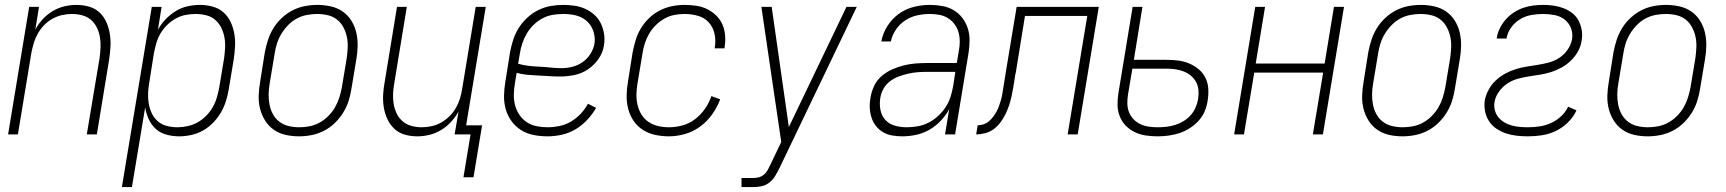

<svg xmlns="http://www.w3.org/2000/svg" viewBox="-20 -548 7040 783"><path d="M13 0 99 -520H139L124 -427Q136 -450 154 -469.5Q172 -489 194.5 -502.5Q217 -516 242 -522Q267 -528 292 -528Q318 -528 343 -521Q368 -514 386 -497Q404 -480 414 -457Q424 -434 428 -409Q432 -384 430.5 -357.5Q429 -331 425 -305L375 0H334L386 -311Q389 -332 390 -354Q391 -376 387.5 -396.5Q384 -417 375 -435.5Q366 -454 351 -467Q336 -480 315.5 -485.5Q295 -491 273 -491Q253 -491 233 -486.5Q213 -482 194 -471.5Q175 -461 160 -445.5Q145 -430 134.5 -411.5Q124 -393 118 -373Q112 -353 108 -333L53 0Z M477 215 599 -520H639L624 -426Q636 -449 655 -469Q674 -489 697 -503Q720 -517 745.5 -522.5Q771 -528 796 -528Q822 -528 847.5 -521Q873 -514 891.5 -497.5Q910 -481 920.5 -458.5Q931 -436 935.5 -410.5Q940 -385 938.5 -358Q937 -331 933 -305L913 -185Q909 -160 901.5 -136Q894 -112 881 -89.5Q868 -67 849 -47.5Q830 -28 807.5 -15.5Q785 -3 760 2.5Q735 8 710 8Q684 8 658.5 1Q633 -6 615 -22.5Q597 -39 586.5 -62Q576 -85 572 -110L518 215ZM703 -29Q723 -29 744.5 -33.5Q766 -38 785 -48.5Q804 -59 820 -75Q836 -91 847 -110Q858 -129 864 -149.5Q870 -170 874 -191L894 -311Q897 -333 898 -354.5Q899 -376 895 -397Q891 -418 881.5 -436.5Q872 -455 856.5 -468Q841 -481 820 -486Q799 -491 777 -491Q757 -491 736.5 -487Q716 -483 697 -472.5Q678 -462 662 -446.5Q646 -431 635 -412.5Q624 -394 618 -373.5Q612 -353 608 -333L589 -213Q585 -191 584 -169Q583 -147 586.5 -126Q590 -105 599 -86Q608 -67 623.5 -53.5Q639 -40 660 -34.5Q681 -29 703 -29Z M1200 8Q1171 8 1144.5 2Q1118 -4 1096.5 -19Q1075 -34 1061 -56.5Q1047 -79 1040.5 -105Q1034 -131 1035 -159Q1036 -187 1041 -215L1060 -335Q1065 -361 1073 -385.5Q1081 -410 1095 -433Q1109 -456 1129.5 -475Q1150 -494 1173.5 -506Q1197 -518 1223 -523Q1249 -528 1274 -528Q1302 -528 1329 -522Q1356 -516 1377.5 -501Q1399 -486 1413 -463.5Q1427 -441 1433 -415Q1439 -389 1438.5 -361Q1438 -333 1433 -305L1413 -185Q1409 -159 1401 -134.5Q1393 -110 1378.5 -87Q1364 -64 1344 -45Q1324 -26 1300 -14Q1276 -2 1250.5 3Q1225 8 1200 8ZM1200 -29Q1221 -29 1242 -33Q1263 -37 1282.5 -47.5Q1302 -58 1318.5 -74.5Q1335 -91 1346 -110Q1357 -129 1363.5 -149.5Q1370 -170 1374 -191L1394 -311Q1397 -333 1398 -355Q1399 -377 1394.5 -398Q1390 -419 1380 -437.5Q1370 -456 1354 -468.5Q1338 -481 1317 -486Q1296 -491 1273 -491Q1253 -491 1231.5 -487Q1210 -483 1190.5 -472.5Q1171 -462 1155 -445.5Q1139 -429 1127.5 -410Q1116 -391 1109.5 -370.5Q1103 -350 1100 -329L1080 -209Q1076 -187 1075.5 -165Q1075 -143 1079 -122Q1083 -101 1093 -82.5Q1103 -64 1119.5 -51.5Q1136 -39 1157 -34Q1178 -29 1200 -29Z M1870 175 1899 0H1834L1850 -93Q1837 -70 1819 -50.5Q1801 -31 1778.5 -17.5Q1756 -4 1731 2Q1706 8 1682 8Q1655 8 1630.5 1Q1606 -6 1588 -23Q1570 -40 1559.5 -63Q1549 -86 1545 -111Q1541 -136 1542.5 -162.5Q1544 -189 1549 -215L1599 -520H1639L1588 -209Q1584 -188 1583 -166Q1582 -144 1585.5 -123.5Q1589 -103 1598 -84.5Q1607 -66 1622.5 -53Q1638 -40 1658 -34.5Q1678 -29 1700 -29Q1720 -29 1740.5 -33.5Q1761 -38 1779.5 -48.5Q1798 -59 1813.5 -74.5Q1829 -90 1839.5 -108.5Q1850 -127 1856 -147Q1862 -167 1865 -187L1920 -520H1961L1881 -37H1946L1911 175Z M2213 8Q2184 8 2156 2.5Q2128 -3 2105 -17.5Q2082 -32 2066 -54Q2050 -76 2042.5 -102.5Q2035 -129 2035.5 -157.5Q2036 -186 2041 -215L2060 -335Q2065 -361 2073 -386Q2081 -411 2095.5 -434Q2110 -457 2130.5 -476Q2151 -495 2175.5 -507Q2200 -519 2225.5 -523.5Q2251 -528 2277 -528Q2301 -528 2324 -524.5Q2347 -521 2367.5 -511.5Q2388 -502 2404.5 -487Q2421 -472 2430.5 -452Q2440 -432 2443.5 -409Q2447 -386 2443 -363Q2439 -334 2421 -308Q2403 -282 2377.5 -265Q2352 -248 2322.5 -242Q2293 -236 2265 -236Q2242 -236 2219.5 -237.5Q2197 -239 2174.5 -240Q2152 -241 2130 -243Q2108 -245 2087 -251L2080 -209Q2076 -186 2075.5 -163Q2075 -140 2080.5 -119Q2086 -98 2098 -80Q2110 -62 2128 -50Q2146 -38 2168 -33.5Q2190 -29 2213 -29Q2237 -29 2261.5 -34Q2286 -39 2308 -52Q2330 -65 2348 -84Q2366 -103 2378 -125L2411 -108Q2396 -82 2374.5 -59Q2353 -36 2326.5 -20.5Q2300 -5 2271 1.5Q2242 8 2213 8ZM2270 -270Q2292 -270 2314 -275.5Q2336 -281 2355 -294Q2374 -307 2387 -327Q2400 -347 2404 -368Q2407 -386 2404 -403.5Q2401 -421 2393.5 -435.5Q2386 -450 2373.5 -461.5Q2361 -473 2345.5 -479.5Q2330 -486 2312.5 -488.5Q2295 -491 2277 -491Q2256 -491 2234.5 -487.5Q2213 -484 2193 -473.5Q2173 -463 2156.5 -447Q2140 -431 2128.5 -411.5Q2117 -392 2110 -371Q2103 -350 2100 -329L2093 -288Q2114 -282 2136 -279.5Q2158 -277 2180.5 -276Q2203 -275 2225.5 -272.5Q2248 -270 2270 -270Z M2708 8Q2679 8 2651.5 2Q2624 -4 2601.5 -18.5Q2579 -33 2564 -55Q2549 -77 2542 -103.5Q2535 -130 2535.5 -158.5Q2536 -187 2541 -215L2560 -335Q2565 -360 2572.5 -385Q2580 -410 2594 -433Q2608 -456 2628 -475Q2648 -494 2672 -506Q2696 -518 2721.5 -523Q2747 -528 2772 -528Q2796 -528 2819.5 -524.5Q2843 -521 2863.5 -511Q2884 -501 2900.5 -485Q2917 -469 2926 -448.5Q2935 -428 2937 -404Q2939 -380 2935 -356Q2935 -355 2935 -353.5Q2935 -352 2935 -351H2895Q2895 -352 2895 -353Q2895 -354 2895 -355Q2900 -383 2894 -410Q2888 -437 2870.5 -456.5Q2853 -476 2826.5 -483.5Q2800 -491 2772 -491Q2751 -491 2730 -487Q2709 -483 2689.5 -472Q2670 -461 2654 -445Q2638 -429 2627 -410Q2616 -391 2609.5 -370.5Q2603 -350 2600 -329L2580 -209Q2576 -187 2575.5 -164Q2575 -141 2580 -120Q2585 -99 2596 -81Q2607 -63 2624.5 -51Q2642 -39 2663.5 -34Q2685 -29 2708 -29Q2735 -29 2763 -36.5Q2791 -44 2814.5 -62Q2838 -80 2855 -104.5Q2872 -129 2881 -156L2917 -143Q2905 -111 2884.5 -82Q2864 -53 2835.5 -32Q2807 -11 2773.5 -1.5Q2740 8 2708 8Z M3004 215V178H3051Q3063 178 3074.5 175Q3086 172 3095.5 164Q3105 156 3111 145Q3117 134 3122 123V122H3123Q3123 122 3123 121.5Q3123 121 3123 121L3166 31Q3146 -106 3125.5 -244Q3105 -382 3085 -520H3127L3197 -30L3432 -520H3474L3159 137Q3151 153 3141.5 169Q3132 185 3117.5 196.5Q3103 208 3085.5 211.5Q3068 215 3051 215Z M3660 8Q3639 8 3618.5 4.5Q3598 1 3581 -9Q3564 -19 3552 -34.5Q3540 -50 3534 -69Q3528 -88 3527 -108.5Q3526 -129 3530 -150Q3534 -174 3544.5 -197Q3555 -220 3574.5 -237Q3594 -254 3617.5 -264.5Q3641 -275 3664.5 -281Q3688 -287 3712 -289Q3736 -291 3760 -291H3882L3890 -339Q3894 -359 3894 -378.5Q3894 -398 3889 -416Q3884 -434 3873 -449Q3862 -464 3846 -474Q3830 -484 3811 -487.5Q3792 -491 3772 -491Q3747 -491 3721 -485.5Q3695 -480 3672 -465Q3649 -450 3633.5 -427Q3618 -404 3613 -379H3574Q3580 -411 3598.5 -441Q3617 -471 3645.5 -491.5Q3674 -512 3707 -520Q3740 -528 3772 -528Q3798 -528 3823 -523.5Q3848 -519 3869 -506.5Q3890 -494 3904.5 -475Q3919 -456 3926.5 -433Q3934 -410 3934 -384.5Q3934 -359 3930 -333L3875 0H3834L3851 -103Q3837 -77 3816 -55Q3795 -33 3769.5 -18.5Q3744 -4 3715.5 2Q3687 8 3660 8ZM3678 -29Q3700 -29 3722.5 -33Q3745 -37 3766 -47.5Q3787 -58 3805 -74.5Q3823 -91 3836 -110.5Q3849 -130 3856 -152Q3863 -174 3867 -196L3876 -255H3760Q3741 -255 3722 -253.5Q3703 -252 3683.5 -247.5Q3664 -243 3645 -236Q3626 -229 3609.5 -216.5Q3593 -204 3583 -186Q3573 -168 3570 -149Q3566 -124 3570.5 -100Q3575 -76 3590.5 -59Q3606 -42 3629.5 -35.5Q3653 -29 3678 -29Z M3961 0 3967 -37Q3979 -37 3991 -41Q4003 -45 4012.5 -53Q4022 -61 4030 -71.5Q4038 -82 4044 -93Q4050 -104 4054 -115.5Q4058 -127 4061.5 -138.5Q4065 -150 4067 -162Q4069 -174 4071 -186Q4074 -205 4077 -223.5Q4080 -242 4083 -261L4126 -520H4461L4375 0H4334L4414 -483H4160L4123 -255Q4121 -248 4120 -241Q4119 -234 4118 -227Q4115 -209 4112 -190.5Q4109 -172 4105 -154Q4101 -136 4095 -118Q4089 -100 4080.5 -82.5Q4072 -65 4060 -49Q4048 -33 4032.5 -21.5Q4017 -10 3998 -5Q3979 0 3961 0Z M4701 8Q4676 8 4652.5 4.5Q4629 1 4608 -9Q4587 -19 4571 -35.5Q4555 -52 4546.5 -73.5Q4538 -95 4537.5 -119Q4537 -143 4541 -168L4599 -520H4639L4604 -304H4737Q4762 -304 4785.5 -301Q4809 -298 4830 -289Q4851 -280 4868.5 -265.5Q4886 -251 4896 -230.5Q4906 -210 4907.5 -186.5Q4909 -163 4905 -138Q4902 -116 4893 -94.5Q4884 -73 4868 -55.5Q4852 -38 4831.5 -25Q4811 -12 4789.5 -5Q4768 2 4745.5 5Q4723 8 4701 8ZM4701 -29Q4719 -29 4737 -31Q4755 -33 4772.5 -38.5Q4790 -44 4806.5 -54Q4823 -64 4835.5 -78Q4848 -92 4855.5 -109Q4863 -126 4866 -144Q4869 -162 4867.5 -180Q4866 -198 4858 -213Q4850 -228 4837 -239Q4824 -250 4807.5 -256.5Q4791 -263 4773.5 -265.5Q4756 -268 4737 -268H4598L4580 -162Q4577 -143 4577.5 -124.5Q4578 -106 4584.5 -90Q4591 -74 4603 -61.5Q4615 -49 4631 -41.5Q4647 -34 4665 -31.5Q4683 -29 4701 -29Z M5013 0 5099 -520H5139L5101 -289H5382L5420 -520H5461L5375 0H5334L5376 -252H5095L5053 0Z M5700 8Q5671 8 5644.5 2Q5618 -4 5596.5 -19Q5575 -34 5561 -56.5Q5547 -79 5540.5 -105Q5534 -131 5535 -159Q5536 -187 5541 -215L5560 -335Q5565 -361 5573 -385.5Q5581 -410 5595 -433Q5609 -456 5629.5 -475Q5650 -494 5673.5 -506Q5697 -518 5723 -523Q5749 -528 5774 -528Q5802 -528 5829 -522Q5856 -516 5877.5 -501Q5899 -486 5913 -463.5Q5927 -441 5933 -415Q5939 -389 5938.5 -361Q5938 -333 5933 -305L5913 -185Q5909 -159 5901 -134.5Q5893 -110 5878.5 -87Q5864 -64 5844 -45Q5824 -26 5800 -14Q5776 -2 5750.5 3Q5725 8 5700 8ZM5700 -29Q5721 -29 5742 -33Q5763 -37 5782.5 -47.5Q5802 -58 5818.5 -74.5Q5835 -91 5846 -110Q5857 -129 5863.5 -149.5Q5870 -170 5874 -191L5894 -311Q5897 -333 5898 -355Q5899 -377 5894.5 -398Q5890 -419 5880 -437.5Q5870 -456 5854 -468.5Q5838 -481 5817 -486Q5796 -491 5773 -491Q5753 -491 5731.5 -487Q5710 -483 5690.5 -472.5Q5671 -462 5655 -445.5Q5639 -429 5627.5 -410Q5616 -391 5609.5 -370.5Q5603 -350 5600 -329L5580 -209Q5576 -187 5575.5 -165Q5575 -143 5579 -122Q5583 -101 5593 -82.5Q5603 -64 5619.5 -51.5Q5636 -39 5657 -34Q5678 -29 5700 -29Z M6211 8Q6188 8 6165.5 5.5Q6143 3 6122 -4Q6101 -11 6083 -23Q6065 -35 6053 -53Q6041 -71 6036.5 -93Q6032 -115 6035 -138Q6039 -160 6050.5 -181.5Q6062 -203 6079.5 -219.5Q6097 -236 6118 -247.5Q6139 -259 6161.5 -266Q6184 -273 6206.5 -276.5Q6229 -280 6251 -283.5Q6273 -287 6296 -293Q6319 -299 6339 -312Q6359 -325 6373 -345.5Q6387 -366 6391 -388Q6395 -412 6386.5 -433.5Q6378 -455 6360.5 -468.5Q6343 -482 6320 -486.5Q6297 -491 6273 -491Q6250 -491 6226 -487Q6202 -483 6180.5 -470.5Q6159 -458 6143.5 -437Q6128 -416 6124 -392Q6124 -392 6124 -392Q6124 -392 6124 -391H6084Q6084 -392 6084 -392Q6084 -392 6084 -393Q6087 -413 6096.5 -432.5Q6106 -452 6120.5 -468.5Q6135 -485 6153.5 -497Q6172 -509 6192 -516Q6212 -523 6232.5 -525.5Q6253 -528 6273 -528Q6295 -528 6316 -525Q6337 -522 6356.5 -514.5Q6376 -507 6392 -494.5Q6408 -482 6417.5 -464Q6427 -446 6430.5 -425Q6434 -404 6430 -382Q6427 -360 6415.5 -339Q6404 -318 6386.5 -301Q6369 -284 6348 -272.5Q6327 -261 6305 -254Q6283 -247 6260.5 -243.5Q6238 -240 6215.5 -236.5Q6193 -233 6170.5 -227Q6148 -221 6128 -208Q6108 -195 6093.5 -175Q6079 -155 6075 -133Q6072 -116 6076 -99.5Q6080 -83 6090 -70.5Q6100 -58 6114 -49.5Q6128 -41 6144 -36.5Q6160 -32 6177 -30.5Q6194 -29 6211 -29Q6235 -29 6258.5 -32.5Q6282 -36 6304.5 -46Q6327 -56 6346 -73.5Q6365 -91 6375 -113L6409 -98Q6397 -71 6374.5 -49Q6352 -27 6325 -14Q6298 -1 6269 3.5Q6240 8 6211 8Z M6700 8Q6671 8 6644.5 2Q6618 -4 6596.5 -19Q6575 -34 6561 -56.5Q6547 -79 6540.5 -105Q6534 -131 6535 -159Q6536 -187 6541 -215L6560 -335Q6565 -361 6573 -385.5Q6581 -410 6595 -433Q6609 -456 6629.5 -475Q6650 -494 6673.5 -506Q6697 -518 6723 -523Q6749 -528 6774 -528Q6802 -528 6829 -522Q6856 -516 6877.5 -501Q6899 -486 6913 -463.5Q6927 -441 6933 -415Q6939 -389 6938.5 -361Q6938 -333 6933 -305L6913 -185Q6909 -159 6901 -134.5Q6893 -110 6878.5 -87Q6864 -64 6844 -45Q6824 -26 6800 -14Q6776 -2 6750.5 3Q6725 8 6700 8ZM6700 -29Q6721 -29 6742 -33Q6763 -37 6782.5 -47.5Q6802 -58 6818.5 -74.5Q6835 -91 6846 -110Q6857 -129 6863.5 -149.5Q6870 -170 6874 -191L6894 -311Q6897 -333 6898 -355Q6899 -377 6894.5 -398Q6890 -419 6880 -437.5Q6870 -456 6854 -468.5Q6838 -481 6817 -486Q6796 -491 6773 -491Q6753 -491 6731.5 -487Q6710 -483 6690.5 -472.5Q6671 -462 6655 -445.5Q6639 -429 6627.5 -410Q6616 -391 6609.5 -370.5Q6603 -350 6600 -329L6580 -209Q6576 -187 6575.5 -165Q6575 -143 6579 -122Q6583 -101 6593 -82.5Q6603 -64 6619.5 -51.5Q6636 -39 6657 -34Q6678 -29 6700 -29Z"/></svg>

Font: Iosevka SS04 Extralight
Style: Italic
Weight: 200
Italic angle: -9°
Monospace: yes
Designer: Belleve Invis
Foundry: Belleve Invis
Version: Version 19.0.0; ttfautohint (v1.8.4)